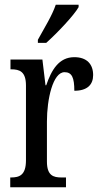

<svg xmlns="http://www.w3.org/2000/svg" viewBox="-20 -786 423 806"><path d="M139 -619V-606H174C222 -649 290 -721 310 -756V-766H214C199 -721 167 -670 139 -619ZM23 0H257V-41H238C204 -41 177 -49 177 -108V-276C177 -370 202 -483 251 -483C282 -483 292 -460 292 -405C347 -405 371 -431 371 -471C371 -516 345 -546 292 -546C227 -546 196 -492 174 -428H171L158 -536H24V-495H27C62 -495 89 -486 89 -427V-113C89 -50 61 -41 26 -41H23Z"/></svg>

Font: Noto Serif Armenian ExtraCondensed
Style: Regular
Weight: 400
Width: 2
Designer: Monotype Design Team
Foundry: Monotype Imaging Inc.
Version: Version 2.008